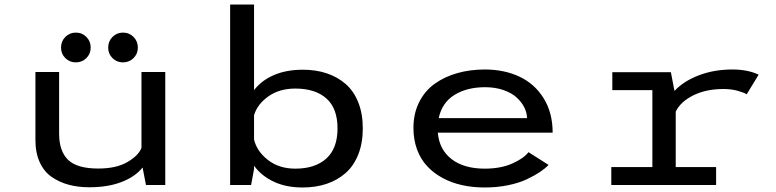

<svg xmlns="http://www.w3.org/2000/svg" viewBox="-20 -820 3440 851"><path d="M250.5 -609Q250.5 -637 269.5 -656.2Q288.5 -675.5 316 -675.5Q344 -675.5 363 -656.2Q382 -637 382 -609Q382 -581.5 362.8 -562.5Q343.5 -543.5 316 -543.5Q288.5 -543.5 269.5 -562.5Q250.5 -581.5 250.5 -609ZM459.5 -609Q459.5 -637 478.5 -656.2Q497.5 -675.5 525 -675.5Q553 -675.5 572 -656.2Q591 -637 591 -609Q591 -581.5 571.8 -562.5Q552.5 -543.5 525 -543.5Q497.5 -543.5 478.5 -562.5Q459.5 -581.5 459.5 -609ZM376.5 10Q327 10 286 -0.8Q245 -11.5 210.5 -34.8Q176 -58 156.5 -100Q137 -142 137 -199.5V-501H242V-228Q242 -150.5 281.5 -111.8Q321 -73 415.5 -73Q495.5 -73 544.8 -101.8Q594 -130.5 607 -164.5V-501H712.5V0H627L612 -77.5Q579 -36.5 518.5 -13.2Q458 10 376.5 10Z M1000 0V-800H1106V-420.5Q1138.5 -463 1193.5 -487Q1248.5 -511 1323 -511Q1380.5 -511 1428.2 -495Q1476 -479 1512 -447.8Q1548 -416.5 1568 -366.2Q1588 -316 1588 -251Q1588 -186 1568 -135.5Q1548 -85 1512 -53.2Q1476 -21.5 1427.8 -5.2Q1379.5 11 1321 11Q1247.5 11 1192.8 -15Q1138 -41 1106 -85.5V-71L1093 0ZM1289 -427.5Q1218 -427.5 1169 -392.5Q1120 -357.5 1106 -309V-201.5Q1118.5 -149 1167.8 -110.8Q1217 -72.5 1289 -72.5Q1376.5 -72.5 1426.2 -117.2Q1476 -162 1476 -251Q1476 -340 1426.5 -383.8Q1377 -427.5 1289 -427.5Z M2411.5 -89Q2396 -73 2373 -57.5Q2350 -42 2315.2 -25.5Q2280.5 -9 2231.8 1Q2183 11 2128.5 11Q2075 11 2027.8 0.5Q1980.5 -10 1941 -31.5Q1901.5 -53 1872.8 -84Q1844 -115 1828.2 -158.2Q1812.5 -201.5 1812.5 -253Q1812.5 -317 1837.8 -367.2Q1863 -417.5 1906.8 -448.8Q1950.5 -480 2007 -496Q2063.5 -512 2128.5 -512Q2215 -512 2282.5 -480.2Q2350 -448.5 2389.8 -384.2Q2429.5 -320 2429.5 -232H1920.5Q1927 -156.5 1981.8 -114.5Q2036.5 -72.5 2128.5 -72.5Q2199 -72.5 2250 -95Q2301 -117.5 2322.5 -145.5ZM2130 -433.5Q2049.5 -433.5 1994.2 -399.2Q1939 -365 1924.5 -296.5H2316Q2315.5 -320.5 2303.8 -344Q2292 -367.5 2270 -387.8Q2248 -408 2211.5 -420.8Q2175 -433.5 2130 -433.5Z M2975 -79.5H3154V0H2689.5V-79.5H2871.5V-420.5H2694V-500H2953.5L2969.5 -417Q3010 -460.5 3077.5 -486.2Q3145 -512 3226 -512Q3294.5 -512 3342.5 -489L3289.5 -402Q3278.5 -409.5 3250 -417.5Q3221.5 -425.5 3186.5 -425.5Q3109 -425.5 3052.2 -397Q2995.5 -368.5 2975 -325Z"/></svg>

Font: League Mono Wide
Style: Regular
Weight: 400
Width: 8
Designer: Tyler Finck
Foundry: The League of Moveable Type / Tyler Finck
Version: Version 2.210